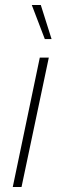

<svg xmlns="http://www.w3.org/2000/svg" viewBox="-20 -747 246 767"><path d="M31 0 139 -517H175L66 0ZM159 -591 107 -727H143L186 -591Z"/></svg>

Font: Mona Sans
Style: Italic
Weight: 200
Italic angle: -11.6951°
Designer: Deni Anggara
Foundry: GitHub
Version: Version 2.000